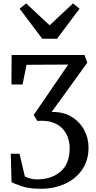

<svg xmlns="http://www.w3.org/2000/svg" viewBox="-20 -886 578 1157"><path d="M291 -211Q359.5 -213 409.2 -183.5Q459 -154 486.2 -104.5Q513.5 -55 513.5 3Q513.5 81.5 474.5 137.2Q435.5 193 370.5 222.2Q305.5 251.5 226.5 251.5Q154 251.5 110 236Q66 220.5 49.5 212L45 40.5H97.5L130 178Q146 185.5 164.5 190.2Q183 195 203.5 195Q289.5 195 344.8 148Q400 101 400 4.5Q400 -21 391.2 -50.5Q382.5 -80 361.2 -105.8Q340 -131.5 302 -146.5Q264 -161.5 205 -157.5L183 -193L304.5 -370.5L391 -497L140 -495.5L116 -377H49L50 -554.5H489L506 -508ZM137.5 -865.5 279 -733.5 420 -865.5 459.5 -833.5 323.5 -652.5H234.5L98.5 -833.5Z"/></svg>

Font: Merriweather
Style: Regular
Weight: 400
Designer: Eben Sorkin
Foundry: Eben Sorkin
Version: Version 2.100; ttfautohint (v1.7.19-72a1) -l 8 -r 50 -G 200 